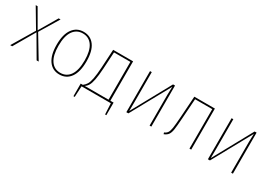

<svg xmlns="http://www.w3.org/2000/svg" viewBox="3 -1246 2933 2102"><g transform="rotate(30 1469.5 -195.5)"><path d="M210 -279 378 0H352L197 -265L43 0H18L184 -278L41 -519H65L197 -291L331 -519H355Z M831 -262Q831 -130 781 -60Q731 10 643 10Q555 10 505.5 -60Q456 -130 456 -259Q456 -390 506.5 -459.5Q557 -529 644 -529Q732 -529 781.5 -461Q831 -393 831 -262ZM479 -259Q479 -138 522 -74.5Q565 -11 643 -11Q721 -11 764.5 -74.5Q808 -138 808 -262Q808 -384 765 -446.5Q722 -509 644 -509Q567 -509 523 -446Q479 -383 479 -259Z M1313 -21V138H1297L1290 0H920L913 138H897V-21H924Q950 -41 965 -65.5Q980 -90 990.5 -142Q1001 -194 1007 -289L1020 -519H1272V-21ZM1249 -499H1042L1030 -292Q1024 -197 1013.5 -143.5Q1003 -90 987.5 -63.5Q972 -37 948 -21H1249Z M1802 0H1780V-394Q1780 -441 1783 -492L1512 0H1486V-519H1508V-146Q1508 -73 1507 -27L1777 -519H1802Z M2306 -519V0H2284V-499H2067L2050 -251Q2043 -145 2036 -100.5Q2029 -56 2012.5 -32.5Q1996 -9 1960 5L1954 -14Q1982 -25 1995 -46Q2008 -67 2014.5 -109.5Q2021 -152 2028 -252L2046 -519Z M2833 0H2811V-394Q2811 -441 2814 -492L2543 0H2517V-519H2539V-146Q2539 -73 2538 -27L2808 -519H2833Z"/></g></svg>

Font: Fira Sans Condensed Thin
Style: Regular
Weight: 250
Width: 3
Designer: Carrois Corporate & Edenspiekermann AG
Foundry: Carrois Corporate GbR & Edenspiekermann AG
Version: Version 4.203